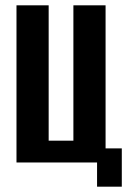

<svg xmlns="http://www.w3.org/2000/svg" viewBox="-20 -611 509 722"><path d="M345 91V0H42V-591H163V-82H256V-591H377V-53H438V91Z"/></svg>

Font: Alumni Sans
Style: Bold
Weight: 700
Designer: Robert E. Leuschke
Foundry: Robert E. Leuschke
Version: Version 1.018